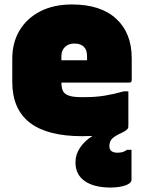

<svg xmlns="http://www.w3.org/2000/svg" viewBox="-20 -590 640 860"><path d="M318 137Q318 102 338.5 71.5Q359 41 394 19Q371 20 348 20Q35 20 35 -223V-327Q35 -399 67.5 -453.5Q100 -508 160 -539Q220 -570 302 -570Q431 -570 500.5 -506Q570 -442 570 -329V-231Q570 -220 559 -220H255Q255 -206 258 -193.5Q261 -181 269 -173Q278 -164 298 -159Q318 -154 364 -155Q408 -155 448.5 -161.5Q489 -168 535 -181H555V-28Q555 -25 554 -23L555 -22Q555 -9 525 5Q490 21 480 33.5Q470 46 470 65Q470 94 507 94Q532 94 549 81H569V215Q569 231 541.5 240.5Q514 250 475 250Q401 250 359.5 221Q318 192 318 137ZM313 -395Q287 -395 271 -379.5Q255 -364 255 -339V-320H370V-335Q370 -352 366.5 -362.5Q363 -373 356 -380Q341 -395 313 -395Z"/></svg>

Font: Recursive Mn Lnr St XBk
Style: Regular
Weight: 1000
Monospace: yes
Version: Version 1.079;hotconv 1.0.112;makeotfexe 2.5.65598; ttfautoh